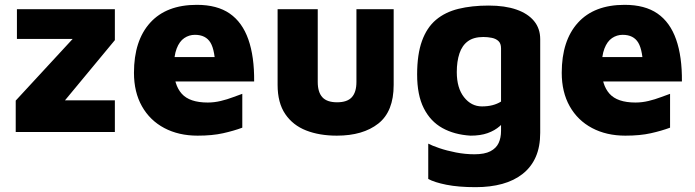

<svg xmlns="http://www.w3.org/2000/svg" viewBox="-20 -546 2874 794"><path d="M45 0V-130L311 -418L325 -385H50V-508H455V-380L213 -88L207 -131H455V0Z M797 15Q719 15 659.5 -16.5Q600 -48 567 -106.5Q534 -165 534 -245Q534 -378 601 -452Q668 -526 794 -526Q878 -526 930 -490Q982 -454 1007 -383Q1032 -312 1031 -209H649L629 -310H891L871 -256Q870 -337 850.5 -369.5Q831 -402 786 -402Q762 -402 742 -388.5Q722 -375 710.5 -345Q699 -315 699 -264Q699 -195 731.5 -158.5Q764 -122 839 -122Q866 -122 893 -128.5Q920 -135 943.5 -144Q967 -153 982 -158V-18Q947 -5 902.5 5Q858 15 797 15Z M1373 15Q1301 15 1246 -6.5Q1191 -28 1159.5 -74.5Q1128 -121 1128 -195V-508H1294V-207Q1294 -165 1313 -144Q1332 -123 1374 -123Q1416 -123 1435 -144Q1454 -165 1454 -207V-508H1608V-195Q1608 -85 1544.5 -35Q1481 15 1373 15Z M1926 15Q1859 11 1809.5 -16.5Q1760 -44 1732.5 -98.5Q1705 -153 1705 -238Q1705 -321 1725 -376.5Q1745 -432 1783 -464Q1821 -496 1876 -509.5Q1931 -523 2001 -523Q2068 -523 2115.5 -506.5Q2163 -490 2188.5 -459Q2214 -428 2214 -384V3Q2214 61 2195.5 103Q2177 145 2141.5 173Q2106 201 2057 214.5Q2008 228 1947 228Q1876 228 1826 218Q1776 208 1751 194V48Q1766 56 1796.5 66.5Q1827 77 1865.5 84.5Q1904 92 1942 92Q1984 92 2008 79.5Q2032 67 2042 45.5Q2052 24 2052 -5V-88L2083 -68Q2068 -43 2047 -24.5Q2026 -6 1996.5 4.5Q1967 15 1926 15ZM1973 -106Q1997 -106 2016.5 -111Q2036 -116 2052 -126V-346Q2052 -366 2041.5 -376Q2031 -386 2014 -389.5Q1997 -393 1979 -393Q1939 -393 1915 -375.5Q1891 -358 1880 -325Q1869 -292 1869 -248Q1869 -182 1899 -144Q1929 -106 1973 -106Z M2566 15Q2488 15 2428.5 -16.5Q2369 -48 2336 -106.5Q2303 -165 2303 -245Q2303 -378 2370 -452Q2437 -526 2563 -526Q2647 -526 2699 -490Q2751 -454 2776 -383Q2801 -312 2800 -209H2418L2398 -310H2660L2640 -256Q2639 -337 2619.5 -369.5Q2600 -402 2555 -402Q2531 -402 2511 -388.5Q2491 -375 2479.5 -345Q2468 -315 2468 -264Q2468 -195 2500.5 -158.5Q2533 -122 2608 -122Q2635 -122 2662 -128.5Q2689 -135 2712.5 -144Q2736 -153 2751 -158V-18Q2716 -5 2671.5 5Q2627 15 2566 15Z"/></svg>

Font: Maven Pro ExtraBold
Style: Regular
Weight: 800
Designer: Joe Prince
Foundry: Joe Prince
Version: Version 2.100